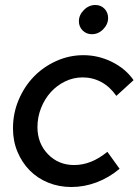

<svg xmlns="http://www.w3.org/2000/svg" viewBox="-20 -739 555 769"><path d="M277 -78Q311 -78 344 -91Q377 -104 410 -131L459 -63Q416 -27 366.5 -8.5Q317 10 266 10Q216 10 173 -7.5Q130 -25 99 -56.5Q68 -88 50 -131Q32 -174 32 -225Q32 -285 54.5 -338.5Q77 -392 115 -431.5Q153 -471 205 -494.5Q257 -518 314 -518Q374 -518 428.5 -491Q483 -464 515 -418L446 -355Q420 -392 385.5 -410.5Q351 -429 311 -429Q274 -429 241 -413Q208 -397 183.5 -370Q159 -343 144.5 -306.5Q130 -270 130 -230Q130 -165 172 -121.5Q214 -78 277 -78ZM348 -602Q326 -602 311 -617Q296 -632 296 -654Q296 -679 316 -699Q336 -719 362 -719Q384 -719 398.5 -704Q413 -689 413 -667Q413 -642 393.5 -622Q374 -602 348 -602Z"/></svg>

Font: Red Hat Display Medium
Style: Italic
Weight: 500
Italic angle: -12°
Designer: Pentagram / MCKL
Foundry: Pentagram / MCKL
Version: Version 1.003; Red Hat Display Medium Italic